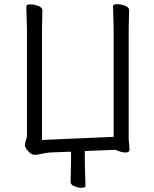

<svg xmlns="http://www.w3.org/2000/svg" viewBox="-20 -726 739 919"><path d="M183 -677 181 -588V-56L524 -71V-590L521 -696Q521 -706 540 -706Q559 -706 578.5 -698.5Q598 -691 598 -678L596 -589V-61L600 -10Q600 4 581 4Q562 4 532 -9L386 -3V56L389 163Q389 173 371.5 173Q354 173 336 165.5Q318 158 318 145L320 46V0L217 4Q196 6 178 10.5Q160 15 147 15Q134 15 124 6.5Q114 -2 106.5 -13Q99 -24 99 -32Q99 -40 104 -54Q109 -68 109 -79V-589L106 -695Q106 -705 125 -705Q144 -705 163.5 -697.5Q183 -690 183 -677Z"/></svg>

Font: QiushuiShotai
Style: Regular
Weight: 600
Designer: Fontworks Inc.
Foundry: Fontworks Inc.
Version: Version 1.250